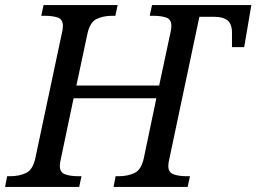

<svg xmlns="http://www.w3.org/2000/svg" viewBox="-41 -734 1007 754"><path d="M-21 0 -13 -42H0Q34 -42 61 -54.5Q88 -67 98 -114L202 -604Q206 -620 206 -632Q206 -658 186 -665Q166 -672 134 -672H121L130 -714H421L412 -672H399Q365 -672 338.5 -659.5Q312 -647 302 -600L259 -398H584L628 -604Q632 -620 632 -632Q632 -658 612 -665Q592 -672 560 -672H547L556 -714H946L918 -549H870V-605Q870 -640 852.5 -654Q835 -668 802 -668H742L624 -110Q620 -94 620 -82Q620 -57 640.5 -49.5Q661 -42 692 -42H705L696 0H405L413 -42H426Q460 -42 487 -54.5Q514 -67 524 -114L573 -348H248L198 -110Q194 -94 194 -82Q194 -57 214.5 -49.5Q235 -42 266 -42H279L270 0Z"/></svg>

Font: NotoSerif-Italic
Style: Regular
Weight: 400
Italic angle: -12°
Designer: Monotype Design Team
Foundry: Monotype Imaging Inc.
Version: Version 2.007; ttfautohint (v1.8) -l 8 -r 50 -G 200 -x 14 -D